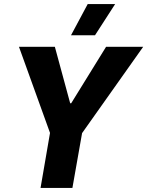

<svg xmlns="http://www.w3.org/2000/svg" viewBox="-20 -932 730 952"><path d="M181 0H339L387 -272L690 -700H506L333 -420H328L252 -700H74L228 -273ZM551 -912H415L332 -757H451Z"/></svg>

Font: Fixel Text 20240404
Style: Bold Italic
Weight: 700
Width: 4
Italic angle: -10°
Designer: AlfaBravo + MacPaw
Foundry: Kyrylo Tkachov, Marchela Mozhyna, Serhii Makarenko, Maria Weinstein, Zakhar Kryvoshyya
Version: Version 1.211;Glyphs 3.2 (3225)